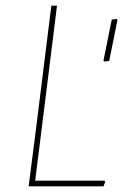

<svg xmlns="http://www.w3.org/2000/svg" viewBox="-20 -657 465 677"><path d="M351 -16 345 0H81L106 -195L161 -637H181L126 -195L104 -20H348ZM394 -586 365 -442 347 -440 345 -444 374 -588 392 -590Z"/></svg>

Font: Luna Sans Thin
Style: Italic
Weight: 250
Italic angle: -7°
Designer: Juan Pablo del Peral
Foundry: Huerta Tipografica
Version: Version 2.001; ttfautohint (v1.5)